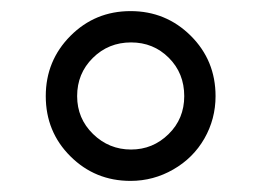

<svg xmlns="http://www.w3.org/2000/svg" viewBox="-20 -744 468 344"><path d="M62 -571.8Q62 -635.3 106.2 -679.7Q150.4 -724.1 213.9 -724.1Q277.3 -724.1 321.8 -679.9Q366.2 -635.7 366.2 -571.8Q366.2 -530.8 346.2 -495.8Q326.2 -460.9 290.5 -440.4Q254.9 -419.9 213.9 -419.9Q150.4 -419.9 106.2 -463.9Q62 -507.8 62 -571.8ZM118.2 -571.8Q118.2 -531.7 146.7 -503.9Q175.3 -476.1 214.8 -476.1Q253.9 -476.1 282 -503.7Q310.1 -531.2 310.1 -571.8Q310.1 -612.8 282.5 -640.4Q254.9 -668 214.8 -668Q174.3 -668 146.2 -640.1Q118.2 -612.3 118.2 -571.8Z"/></svg>

Font: HunimalSansv1.5
Style: Regular
Weight: 400
Foundry: Ascender Corporation
Version: Version 1.10